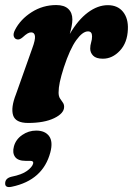

<svg xmlns="http://www.w3.org/2000/svg" viewBox="-20 -488 540 780"><path d="M49.5 -328Q40 -329.5 36.2 -339.8Q32.5 -350 41 -366.5Q63 -409.5 108.5 -438.5Q154 -467.5 208.5 -467.5Q241 -467.5 257.5 -451.8Q274 -436 274 -409Q274 -396.5 271 -381.2Q268 -366 263.5 -350Q297 -407.5 337 -437.2Q377 -467 418 -467Q458 -467 479.8 -440Q501.5 -413 499.5 -369Q497.5 -314.5 467 -282Q436.5 -249.5 398 -249.5Q370.5 -249.5 358.5 -261.8Q346.5 -274 346.5 -290.5Q346.5 -303.5 350.2 -315.5Q354 -327.5 354 -340.5Q354 -360.5 337.5 -360.5Q315.5 -360.5 289.8 -324.8Q264 -289 239.5 -214.5Q228 -178.5 223 -154.8Q218 -131 218 -112Q218 -97.5 223.5 -88.5Q229 -79.5 234.8 -72Q240.5 -64.5 240.5 -54Q240.5 -27.5 200.2 -8Q160 11.5 94 11.5Q43 11.5 33.2 -19.8Q23.5 -51 45 -105.5L111 -291.5Q124 -326.5 122 -341.5Q120 -356.5 106.5 -356.5Q99.5 -356.5 91.8 -352Q84 -347.5 71.5 -336Q59 -325.5 49.5 -328ZM84.5 165.5Q52.5 165.5 41 149Q29.5 132.5 36.5 107Q44 78.5 70 60.5Q96 42.5 127 42.5Q163 42.5 179.5 65Q196 87.5 184.5 131Q154.5 244 28.5 270.5Q-0.5 277 1 255.5Q2 236 26.5 230Q69 221.5 89.8 206.2Q110.5 191 114.5 177Q117.5 165.5 103.5 165.5Z"/></svg>

Font: Fraunces 72pt Soft
Style: Bold Italic
Weight: 700
Italic angle: -16°
Version: Version 1.000;[b76b70a41]